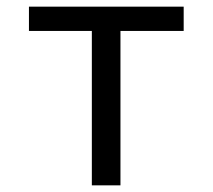

<svg xmlns="http://www.w3.org/2000/svg" viewBox="-20 -557 640 577"><path d="M256 -464H67V-537H532V-464H342V0H256Z"/></svg>

Font: Noto Sans Mono UI
Style: Regular
Weight: 400
Monospace: yes
Designer: Monotype Design team
Foundry: Monotype Imaging Inc.
Version: Version 1.000